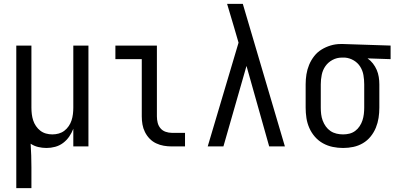

<svg xmlns="http://www.w3.org/2000/svg" viewBox="-20 -755 2040 990"><path d="M64 215V-520H142V-200Q142 -183 144 -166.5Q146 -150 151 -134.5Q156 -119 165.5 -105Q175 -91 188 -81Q201 -71 217 -66.5Q233 -62 250 -62Q267 -62 283 -66.5Q299 -71 312 -81Q325 -91 334.5 -105Q344 -119 349 -134.5Q354 -150 356 -166.5Q358 -183 358 -200V-520H436V0H358V-91Q350 -70 337 -51Q324 -32 305.5 -18Q287 -4 264.5 2Q242 8 220 8Q198 8 177 3Q156 -2 138 -14Q140 16 141 46.5Q142 77 142 107V215Z M866 0Q845 0 824.5 -3.5Q804 -7 785 -16Q766 -25 751.5 -40Q737 -55 727.5 -74Q718 -93 714.5 -113.5Q711 -134 711 -155V-450H575V-520H789V-155Q789 -138 793 -122Q797 -106 807.5 -93.5Q818 -81 834 -75.5Q850 -70 866 -70H934V0Z M1051 0 1210 -535 1187 -614Q1178 -644 1169 -674.5Q1160 -705 1151 -735H1232L1449 0H1368L1251 -415L1132 0Z M1749 8Q1722 8 1695.5 2.5Q1669 -3 1645.5 -16Q1622 -29 1604 -49.5Q1586 -70 1575 -95Q1564 -120 1560 -146.5Q1556 -173 1556 -200V-320Q1556 -346 1560 -371.5Q1564 -397 1574 -421Q1584 -445 1600 -465.5Q1616 -486 1638 -499.5Q1660 -513 1685 -520.5Q1710 -528 1736 -528H1750L1994 -520V-450L1875 -454Q1891 -443 1903 -427.5Q1915 -412 1922.5 -394.5Q1930 -377 1933 -358Q1936 -339 1936 -320V-200Q1936 -173 1932 -147Q1928 -121 1918 -96.5Q1908 -72 1891 -51Q1874 -30 1851 -16.5Q1828 -3 1802 2.5Q1776 8 1749 8ZM1749 -62Q1766 -62 1782 -66Q1798 -70 1811.5 -80Q1825 -90 1834.5 -104.5Q1844 -119 1849 -134.5Q1854 -150 1856 -166.5Q1858 -183 1858 -200V-320Q1858 -344 1854 -367.5Q1850 -391 1837.5 -411Q1825 -431 1804 -443.5Q1783 -456 1759 -458H1742Q1717 -458 1694.5 -446Q1672 -434 1658 -414Q1644 -394 1639 -369.5Q1634 -345 1634 -320V-200Q1634 -183 1636 -166Q1638 -149 1644 -133Q1650 -117 1660 -103Q1670 -89 1684 -79.5Q1698 -70 1715 -66Q1732 -62 1749 -62Z"/></svg>

Font: Iosevka Term SS14
Style: Regular
Weight: 400
Monospace: yes
Designer: Belleve Invis
Foundry: Belleve Invis
Version: Version 24.1.1; ttfautohint (v1.8.4)